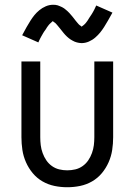

<svg xmlns="http://www.w3.org/2000/svg" viewBox="-20 -778 565 806"><path d="M262 8Q235 8 208.5 2.5Q182 -3 158.5 -16.5Q135 -30 117.5 -51Q100 -72 89 -97Q78 -122 74 -148.5Q70 -175 70 -202V-520H149V-202Q149 -185 151 -168.5Q153 -152 159 -135.5Q165 -119 174.5 -105Q184 -91 198 -81Q212 -71 228.5 -67Q245 -63 262 -63Q280 -63 296.5 -67Q313 -71 327 -81Q341 -91 350.5 -105Q360 -119 366 -135.5Q372 -152 374 -168.5Q376 -185 376 -202V-520H455V-202Q455 -175 451 -148.5Q447 -122 436 -97Q425 -72 407.5 -51Q390 -30 366.5 -16.5Q343 -3 316.5 2.5Q290 8 262 8ZM322 -597Q317 -597 312 -598Q307 -599 302.5 -600Q298 -601 293.5 -603Q289 -605 284.5 -607.5Q280 -610 276 -612.5Q272 -615 268.5 -618Q265 -621 261 -624.5Q257 -628 253.5 -632Q250 -636 247 -639.5Q244 -643 241 -647Q238 -651 235 -654.5Q232 -658 228.5 -662.5Q225 -667 221.5 -671Q218 -675 215 -678.5Q212 -682 207 -685Q202 -688 202 -690H203L200 -688Q197 -685 194 -682.5Q191 -680 188.5 -677.5Q186 -675 184.5 -673Q183 -671 181.5 -669Q180 -667 178.5 -665Q177 -663 175.5 -660.5Q174 -658 172.5 -655.5Q171 -653 169 -650.5Q167 -648 165 -645Q163 -642 161 -638.5Q159 -635 157 -631.5Q155 -628 153 -624.5Q151 -621 149 -617Q147 -613 145 -609Q143 -605 141 -600L73 -630Q83 -649 91.5 -664Q100 -679 108 -691.5Q116 -704 124.5 -714.5Q133 -725 145 -735Q157 -745 172 -751.5Q187 -758 203 -758Q208 -758 213 -757.5Q218 -757 222.5 -755.5Q227 -754 231.5 -752Q236 -750 240.5 -748Q245 -746 249 -743Q253 -740 256.5 -737Q260 -734 264 -730.5Q268 -727 271.5 -723Q275 -719 278 -715.5Q281 -712 284 -708.5Q287 -705 290 -701Q293 -697 296.5 -692.5Q300 -688 303.5 -684Q307 -680 310 -676.5Q313 -673 318 -670Q323 -667 323 -665H322L325 -668Q328 -670 331 -672.5Q334 -675 336.5 -677.5Q339 -680 340.5 -682Q342 -684 343.5 -686Q345 -688 346.5 -690Q348 -692 349.5 -694.5Q351 -697 352.5 -699.5Q354 -702 356 -705Q358 -708 360 -711Q362 -714 364 -717Q366 -720 368 -723.5Q370 -727 372 -730.5Q374 -734 376 -738Q378 -742 380 -746.5Q382 -751 384 -755L452 -725Q442 -707 433.5 -692Q425 -677 417 -664.5Q409 -652 400.5 -641.5Q392 -631 380 -620.5Q368 -610 353 -603.5Q338 -597 322 -597Z"/></svg>

Font: Iosevka Pride
Style: Regular
Weight: 400
Monospace: yes
Designer: Belleve Invis
Foundry: Belleve Invis
Version: Version 30.3.1; ttfautohint (v1.8.4)